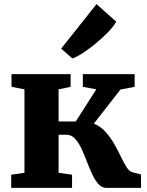

<svg xmlns="http://www.w3.org/2000/svg" viewBox="-20 -914 716 934"><path d="M34.5 0V-64L99 -73.5V-479.5L36 -491.5V-553.5H323.5V-491.5L265 -479.5V-323H348.5L448.5 -479.5L383 -491.5V-553.5H635V-491.5L566 -478.5L436.5 -312.5Q469 -299.5 493 -273Q517 -246.5 535 -214.8Q553 -183 567.5 -153Q582 -123 595.2 -101.8Q608.5 -80.5 623 -76.5L666 -65V0H497Q475 0 458.5 -18.8Q442 -37.5 428.5 -66.8Q415 -96 402.2 -129.2Q389.5 -162.5 375.8 -191.8Q362 -221 344.5 -239.8Q327 -258.5 304 -258.5H265V-73.5L330.5 -64V0ZM331.5 -630 277.5 -677.5 449.5 -894 545.5 -808.5Q532.5 -785.5 506.5 -758.5Q480.5 -731.5 449 -705.2Q417.5 -679 387 -658.8Q356.5 -638.5 333.5 -630Z"/></svg>

Font: Merriweather 24pt Black
Style: Regular
Weight: 900
Designer: Eben Sorkin
Foundry: Eben Sorkin
Version: Version 2.100